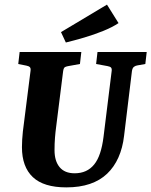

<svg xmlns="http://www.w3.org/2000/svg" viewBox="-20 -798 655 831"><path d="M267 13Q169 13 122 -31.5Q75 -76 75 -161Q75 -176 76 -193.5Q77 -211 79 -229L112 -490Q114 -502 109.5 -507Q105 -512 94 -514L59 -521L65 -573H332L326 -521L276 -512Q269 -511 262 -508Q255 -505 253 -488L223 -249Q220 -227 218 -202Q216 -177 216 -148Q216 -101 238 -74.5Q260 -48 303 -48Q330 -48 351 -57.5Q372 -67 387.5 -86Q403 -105 413 -135Q423 -165 428 -205L463 -488Q465 -500 461 -505Q457 -510 445 -512L396 -521L402 -573H615L609 -521L575 -515Q567 -514 560 -509Q553 -504 551 -490L517 -210Q511 -158 492.5 -116.5Q474 -75 443.5 -46Q413 -17 369 -2Q325 13 267 13ZM265 -614 244 -659 443 -778 493 -698Q466 -680 426.5 -664Q387 -648 344.5 -635.5Q302 -623 265 -614Z"/></svg>

Font: Rasa
Style: Italic
Weight: 400
Italic angle: -7.10001°
Designer: Anna Giedrys (Yrsa+Rasa design), David Brezina (Yrsa art-direction, Rasa art-direction, design)
Foundry: Rosetta Type Foundry
Version: Version 2.004